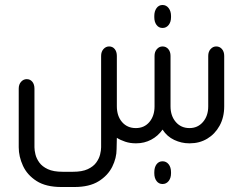

<svg xmlns="http://www.w3.org/2000/svg" viewBox="-20 -574 973 769"><path d="M631 -462Q616 -462 607 -474Q598 -486 598 -505V-510Q598 -529 607 -541.5Q616 -554 631 -554Q646 -554 655.5 -541.5Q665 -529 665 -510V-505Q665 -486 655.5 -474Q646 -462 631 -462ZM631 -55Q613 -29 585.5 -14.5Q558 0 526 0H523Q501 0 481.5 -6.5Q462 -13 448 -22L447 23Q447 59 429.5 94Q412 129 375 152Q338 175 278 175H226Q164 175 126.5 151Q89 127 72 90Q55 53 55 16V-219Q55 -236 64.5 -246.5Q74 -257 87 -257Q101 -257 109.5 -246.5Q118 -236 118 -219V16Q118 28 122 44.5Q126 61 137.5 77Q149 93 171.5 103.5Q194 114 231 114H272Q309 114 331.5 103.5Q354 93 365.5 77Q377 61 381 44.5Q385 28 385 16V-350Q385 -367 394.5 -377.5Q404 -388 417 -388Q431 -388 439.5 -377.5Q448 -367 448 -350V-149Q448 -109 469 -85Q490 -61 524 -61Q558 -61 578.5 -85.5Q599 -110 599 -148V-350Q599 -367 608.5 -377.5Q618 -388 631 -388Q645 -388 654 -377.5Q663 -367 663 -350V-148Q663 -110 684 -85.5Q705 -61 739 -61Q772 -61 793 -85.5Q814 -110 814 -148V-350Q814 -367 823.5 -377.5Q833 -388 846 -388Q860 -388 869 -377.5Q878 -367 878 -350V-148Q878 -104 859.5 -70.5Q841 -37 810 -18.5Q779 0 741 0H737Q707 0 678 -13.5Q649 -27 631 -55ZM631 163Q616 163 607 151Q598 139 598 120V116Q598 96 607 84Q616 72 631 72Q646 72 655.5 84Q665 96 665 116V120Q665 139 655.5 151Q646 163 631 163Z"/></svg>

Font: Beiruti
Style: Regular
Weight: 400
Designer: Arlette Boutros
Foundry: Boutros
Version: Version 1.41